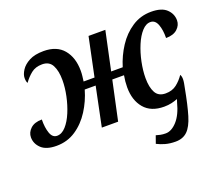

<svg xmlns="http://www.w3.org/2000/svg" viewBox="-126 -729 1306 1139"><g transform="rotate(-20 527.0 -159.0)"><path d="M801 228Q765 228 736.5 220Q708 212 685 200L702 152Q714 156 729 159Q744 162 762 162Q799 162 834 123.5Q869 85 888 11L894 -7Q877 0 855.5 5Q834 10 808 10Q725 10 682.5 -40.5Q640 -91 640 -173Q640 -209 647 -247H573L520 0H417L468 -247H399Q380 -180 342.5 -121Q305 -62 251 -26Q197 10 129 10Q64 10 33 -19.5Q2 -49 2 -89Q2 -120 27 -143.5Q52 -167 99 -167Q98 -116 110.5 -80.5Q123 -45 152 -45Q182 -45 208 -74Q234 -103 253 -148.5Q272 -194 283 -246Q294 -298 294 -345Q294 -403 275.5 -438.5Q257 -474 212 -474Q170 -474 142.5 -452Q115 -430 94 -400Q87 -410 87 -433Q87 -455 104 -481.5Q121 -508 156 -526.5Q191 -545 247 -545Q330 -545 372.5 -494Q415 -443 415 -360Q415 -342 413 -326Q411 -310 409 -294H478L529 -538H635L583 -294H656Q676 -360 713.5 -417.5Q751 -475 805 -510.5Q859 -546 926 -546Q992 -546 1023 -516.5Q1054 -487 1054 -446Q1054 -415 1029 -392Q1004 -369 957 -369Q958 -419 945 -454Q932 -489 903 -490Q874 -491 848 -462.5Q822 -434 802.5 -387.5Q783 -341 772 -287.5Q761 -234 761 -187Q761 -129 779.5 -95Q798 -61 843 -61Q885 -61 913 -83Q941 -105 961 -135Q968 -124 968 -106Q968 -95 965.5 -80.5Q963 -66 960 -52Q941 50 922.5 111.5Q904 173 875.5 200.5Q847 228 801 228Z"/></g></svg>

Font: Noto Serif SemiCondensed SemiBold
Style: Italic
Weight: 600
Width: 4
Italic angle: -12°
Designer: Monotype Design Team
Foundry: Monotype Imaging Inc.
Version: Version 2.014; ttfautohint (v1.8.4.7-5d5b)